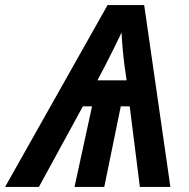

<svg xmlns="http://www.w3.org/2000/svg" viewBox="-79 -735 745 755"><path d="M-59 0H74L247 -317H283L214 0H331L396 -317H431L471 0H591L488 -715H344ZM304 -419 334 -476C353 -512 379 -565 399 -607C401 -564 406 -511 411 -474L419 -419Z"/></svg>

Font: Noto Sans SemiBold
Style: Italic
Weight: 600
Italic angle: -12°
Designer: Monotype Design Team
Foundry: Monotype Imaging Inc.
Version: Version 2.013